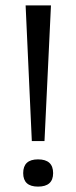

<svg xmlns="http://www.w3.org/2000/svg" viewBox="-20 -681 283 712"><path d="M98 -158 75 -661H169L145 -158ZM121 11Q66 11 66 -39Q66 -90 121 -90Q177 -90 177 -39Q177 11 121 11Z"/></svg>

Font: Bricolage Grotesque 10pt Light
Style: Regular
Weight: 300
Designer: Mathieu Triay
Foundry: Atelier Triay
Version: Version 1.000; ttfautohint (v1.8.4.7-5d5b);gftools[0.9.32]